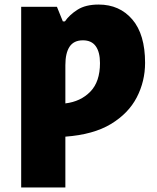

<svg xmlns="http://www.w3.org/2000/svg" viewBox="-20 -583 690 843"><path d="M413 -563Q505 -563 561 -497.5Q617 -432 617 -307Q617 -226 580.5 -155.5Q544 -85 467 -38.5Q390 8 267 17V240H73V-553H230L256 -489H265Q285 -518 320.5 -540.5Q356 -563 413 -563ZM344 -406Q304 -406 285.5 -378Q267 -350 267 -297V-129Q334 -137 376.5 -180.5Q419 -224 419 -306Q419 -354 400.5 -380Q382 -406 344 -406Z"/></svg>

Font: Noto Sans Black
Style: Regular
Weight: 900
Designer: Monotype Design Team
Foundry: Monotype Imaging Inc.
Version: Version 2.007